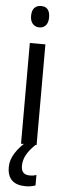

<svg xmlns="http://www.w3.org/2000/svg" viewBox="-63 -768 351 1020"><g transform="rotate(5 112.5 -257.5)"><path d="M114 -738Q161 -738 161 -681Q161 -654 148.5 -639Q136 -624 114 -624Q92 -624 78.5 -639Q65 -654 65 -681Q65 -710 78 -724Q91 -738 114 -738ZM154 -537V0H71V-537ZM86 117Q86 164 131 164Q143 164 151.5 162.5Q160 161 167 158V214Q157 218 144 220.5Q131 223 115 223Q17 223 17 129Q17 90 41.5 52.5Q66 15 101 -13L148 0Q114 33 100 60.5Q86 88 86 117Z"/></g></svg>

Font: Noto Sans Myanmar Condensed
Style: Regular
Weight: 400
Width: 3
Designer: Monotype Design Team
Foundry: Monotype Imaging Inc.
Version: Version 2.107; ttfautohint (v1.8.4.7-5d5b)